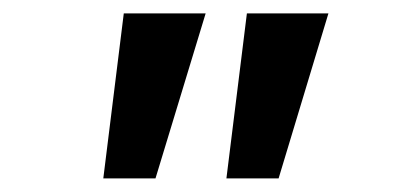

<svg xmlns="http://www.w3.org/2000/svg" viewBox="-20 -657 586 284"><path d="M465.8 -637.2 392.1 -393.1H314.9L345.2 -637.2ZM284.2 -637.2 210 -393.1H132.8L163.1 -637.2Z"/></svg>

Font: Anonymous Pro
Style: Bold Italic
Weight: 700
Italic angle: -12°
Monospace: yes
Designer: Mark Simonson
Version: Version 1.003